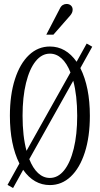

<svg xmlns="http://www.w3.org/2000/svg" viewBox="-20 -925 504 970"><path d="M46 25 18 9 78 -99Q30 -195 30 -340Q30 -446 55.5 -525Q81 -604 126.5 -647Q172 -690 232 -690Q313 -690 367 -613L418 -705L446 -689L386 -581Q434 -485 434 -340Q434 -234 408.5 -155Q383 -76 337.5 -33Q292 10 232 10Q151 10 97 -67ZM232 -26Q273 -26 304 -64.5Q335 -103 352.5 -174Q370 -245 370 -340Q370 -443 350 -517L128 -121Q146 -75 172.5 -50.5Q199 -26 232 -26ZM336 -559Q318 -605 291.5 -629.5Q265 -654 232 -654Q191 -654 160 -615.5Q129 -577 111.5 -506Q94 -435 94 -340Q94 -237 114 -163ZM282 -881Q288 -894 297 -899.5Q306 -905 316 -905Q330 -905 338.5 -897Q347 -889 347 -876Q347 -861 335 -847L250 -750H214Z"/></svg>

Font: Margherita Variable
Style: Regular
Weight: 400
Designer: James Puckett
Foundry: Dunwich Type Founders
Version: Version 1.008